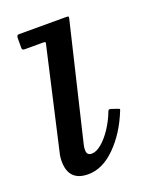

<svg xmlns="http://www.w3.org/2000/svg" viewBox="-107 -582 523 655"><g transform="rotate(-20 154.5 -255.0)"><path d="M221 -512 120 -89Q119 -85 118.5 -80Q118 -75 118 -71Q118 -52 136 -52Q152.5 -52 171.8 -68Q191 -84 208.8 -110.8Q226.5 -137.5 238.5 -169Q240.5 -175.5 249 -173L270 -166Q275.5 -164 277.2 -163Q279 -162 276.5 -156.5Q247.5 -84 200.2 -37Q153 10 101 10Q30 10 30 -63Q30 -73 32 -85L117 -458Q118 -462 116.8 -463.5Q115.5 -465 109 -465H42Q33 -465 33 -472V-508.5Q33 -520 40.5 -520H212.5Q219.5 -520 220.8 -518.8Q222 -517.5 221 -512Z"/></g></svg>

Font: Besley*
Style: Italic
Weight: 400
Italic angle: -13°
Designer: Owen Earl
Foundry: indestructible type*
Version: Version 2.000; ttfautohint (v1.8.3)